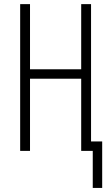

<svg xmlns="http://www.w3.org/2000/svg" viewBox="-20 -734 546 934"><path d="M422.9 -45.9H477.1V180.2H431.2V0H375V-351.1H126V0H78.1V-713.9H126V-397H375V-713.9H422.9Z"/></svg>

Font: Germano
Style: Regular
Weight: 300
Width: 3
Foundry: Ascender Corporation
Version: Version 1.10; ttfautohint (v1.5)